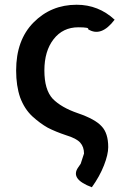

<svg xmlns="http://www.w3.org/2000/svg" viewBox="-20 -584 531 809"><path d="M367 205Q275 171 309 122L320 106L334 63Q334 35 318 17Q302 -1 259 -14Q214 -29 181 -46Q149 -64 116 -94Q83 -125 65 -173Q48 -222 48 -287Q48 -415 121 -489Q195 -564 303 -564Q395 -564 463 -501Q406 -426 351 -461Q358 -469 310 -469Q245 -469 206 -419Q167 -369 167 -287Q167 -206 202 -168Q238 -131 308 -107Q381 -82 408 -52Q436 -23 436 36Q436 67 418 113Q400 159 367 205Z"/></svg>

Font: Swei Half Moon CJK SC
Style: Medium
Weight: 500
Version: Version 2.071